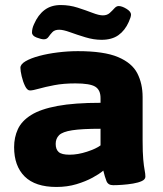

<svg xmlns="http://www.w3.org/2000/svg" viewBox="-20 -734 645 762"><path d="M204 8Q120 8 78 -33.5Q36 -75 36 -150Q36 -189 51 -221.5Q66 -254 103.5 -277.5Q141 -301 208 -313.5Q275 -326 379 -326V-345Q379 -377 358 -390Q337 -403 279 -403Q232 -403 195.5 -396Q159 -389 134.5 -382Q110 -375 99 -375Q88 -375 79.5 -392.5Q71 -410 66 -431.5Q61 -453 61 -465Q61 -479 81.5 -491Q102 -503 135.5 -512Q169 -521 209.5 -526Q250 -531 289 -531Q393 -531 448.5 -507.5Q504 -484 525 -443Q546 -402 546 -349V-176Q546 -129 548.5 -101.5Q551 -74 554 -59Q557 -44 557 -33Q557 -22 543 -15.5Q529 -9 508 -5.5Q487 -2 465.5 -0.5Q444 1 429 1Q409 1 402.5 -15.5Q396 -32 390 -57Q375 -44 347.5 -29Q320 -14 283.5 -3Q247 8 204 8ZM256 -120Q289 -120 325.5 -132Q362 -144 379 -157V-223Q305 -223 266.5 -217Q228 -211 214.5 -197.5Q201 -184 201 -163Q201 -141 213 -130.5Q225 -120 256 -120ZM154 -578Q144 -578 125.5 -585Q107 -592 107 -605Q107 -621 115 -638Q131 -675 157 -694.5Q183 -714 221 -714Q256 -714 288.5 -703.5Q321 -693 347 -683Q373 -673 388 -673Q405 -673 415.5 -682.5Q426 -692 434 -701Q442 -710 451 -710Q464 -710 482 -699Q500 -688 500 -676Q500 -667 491 -647Q476 -613 450 -594.5Q424 -576 383 -576Q352 -576 319 -586Q286 -596 258.5 -606Q231 -616 215 -616Q197 -616 188 -606.5Q179 -597 172.5 -587.5Q166 -578 154 -578Z"/></svg>

Font: Asap Semi Expanded ExtraBold
Style: Regular
Weight: 800
Width: 6
Designer: Pablo Cosgaya
Foundry: Omnibus-Type
Version: Version 3.001; ttfautohint (v1.8.4.7-5d5b)